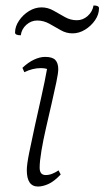

<svg xmlns="http://www.w3.org/2000/svg" viewBox="-20 -670 382 702"><path d="M119 12Q78 12 78 -48Q78 -68 86.5 -110.5Q95 -153 107 -207.5Q119 -262 131.5 -317.5Q144 -373 152 -418Q142 -421 130 -421Q99 -421 69 -406L62 -422Q83 -442 104.5 -452Q126 -462 145 -462Q172 -462 182.5 -450.5Q193 -439 193 -417Q193 -403 186 -369.5Q179 -336 169 -292.5Q159 -249 148.5 -203.5Q138 -158 131.5 -119Q125 -80 125 -57Q125 -30 147 -30Q159 -30 170.5 -34.5Q182 -39 194 -47L202 -32Q177 -6 156.5 3Q136 12 119 12ZM56 -541Q35 -541 35 -551Q35 -573 49.5 -594.5Q64 -616 86 -629.5Q108 -643 132 -643Q155 -643 176 -631Q197 -619 217.5 -607.5Q238 -596 261 -596Q283 -596 300.5 -611.5Q318 -627 322 -650Q342 -650 342 -640Q342 -617 327.5 -596Q313 -575 291 -561.5Q269 -548 245 -548Q222 -548 201.5 -560Q181 -572 160 -583.5Q139 -595 116 -595Q94 -595 76.5 -579.5Q59 -564 56 -541Z"/></svg>

Font: Petrona ExtraLight
Style: Italic
Weight: 200
Italic angle: -9°
Designer: Ringo R. Seeber
Foundry: Ringo R. Seeber
Version: Version 2.001; ttfautohint (v1.8.3)